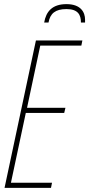

<svg xmlns="http://www.w3.org/2000/svg" viewBox="-20 -910 432 930"><path d="M194 -801H215C223 -845 248 -866 302 -866C359 -866 372 -837 372 -801H392V-815C392 -850 372 -890 302 -890C233 -890 203 -854 194 -801ZM2 0H227L232 -25H33L105 -363H291L297 -388H111L175 -689H374L379 -714H154Z"/></svg>

Font: Noto Sans ExtraCondensed Thin
Style: Italic
Weight: 100
Width: 2
Italic angle: -12°
Designer: Monotype Design Team
Foundry: Monotype Imaging Inc.
Version: Version 2.013